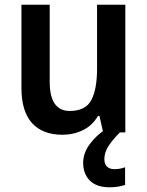

<svg xmlns="http://www.w3.org/2000/svg" viewBox="-20 -562 626 815"><path d="M512 -542V0H418L402 -70H396Q372 -29 332 -9.5Q292 10 245 10Q161 10 116 -39.5Q71 -89 71 -189V-542H191V-215Q191 -91 276 -91Q343 -91 367.5 -137Q392 -183 392 -271V-542ZM423 113Q423 134 434 145Q445 156 465 156Q480 156 491.5 153.5Q503 151 511 148V223Q498 227 482 230Q466 233 445 233Q390 233 361.5 204.5Q333 176 333 129Q333 87 362 48.5Q391 10 430 -14L489 0Q456 33 439.5 59.5Q423 86 423 113Z"/></svg>

Font: Noto Sans Gurmukhi UI SemiCondensed SemiBold
Style: Regular
Weight: 600
Width: 4
Designer: Jelle Bosma - Monotype Design Team
Foundry: Monotype Imaging Inc.
Version: Version 2.004; ttfautohint (v1.8.4.7-5d5b)